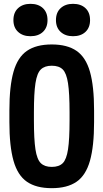

<svg xmlns="http://www.w3.org/2000/svg" viewBox="-20 -972 540 1002"><path d="M250 10Q169 10 120.5 -23.5Q72 -57 50.5 -133Q29 -209 29 -335V-395Q29 -522 50.5 -597.5Q72 -673 120.5 -706.5Q169 -740 250 -740Q331 -740 379.5 -706.5Q428 -673 449.5 -597.5Q471 -522 471 -395V-335Q471 -209 449.5 -133Q428 -57 379.5 -23.5Q331 10 250 10ZM250 -101Q288 -101 307.5 -120.5Q327 -140 335 -192.5Q343 -245 343 -344V-386Q343 -485 335 -537.5Q327 -590 307.5 -609.5Q288 -629 250 -629Q213 -629 193 -609.5Q173 -590 165 -537.5Q157 -485 157 -386V-344Q157 -245 165 -192.5Q173 -140 193 -120.5Q213 -101 250 -101ZM139 -783Q99 -783 74.5 -805.5Q50 -828 50 -867Q50 -907 74.5 -929.5Q99 -952 139 -952Q180 -952 204 -929.5Q228 -907 228 -867Q228 -828 204 -805.5Q180 -783 139 -783ZM361 -783Q321 -783 296.5 -805.5Q272 -828 272 -867Q272 -907 296.5 -929.5Q321 -952 361 -952Q402 -952 426 -929.5Q450 -907 450 -867Q450 -828 426 -805.5Q402 -783 361 -783Z"/></svg>

Font: M PLUS 1 Code SemiBold
Style: Regular
Weight: 600
Designer: Coji Morishita
Foundry: UNDERFOREST DESIGN
Version: Version 1.005